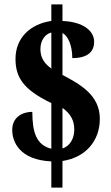

<svg xmlns="http://www.w3.org/2000/svg" viewBox="-20 -780 506 879"><path d="M215 -41V79H266V-43C372 -59 437 -135 437 -236C437 -344 349 -393 266 -437V-629C291 -616 311 -572 311 -514C388 -514 411 -549 411 -589C411 -638 362 -680 266 -684V-760H215V-684C121 -671 51 -608 51 -511C51 -428 84 -371 215 -308V-99C147 -116 128 -173 128 -268C87 -268 36 -247 36 -185C36 -130 70 -48 215 -41ZM215 -631V-466C179 -492 165 -520 165 -556C165 -599 191 -626 215 -631ZM266 -100V-286C305 -258 320 -227 320 -187C320 -146 301 -112 266 -100Z"/></svg>

Font: Noto Serif Georgian ExtraCondensed Black
Style: Regular
Weight: 900
Width: 2
Designer: Monotype Design Team, Akaki Razmadze
Foundry: Google LLC
Version: Version 2.003